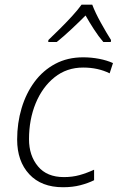

<svg xmlns="http://www.w3.org/2000/svg" viewBox="-20 -784 499 814"><path d="M247.1 9.8Q155.3 9.8 104 -45.4Q52.7 -100.6 52.7 -192.4Q52.7 -262.2 71.5 -325.2Q90.3 -388.2 126.2 -436.8Q162.1 -485.4 214.1 -513.2Q266.1 -541 332.5 -541Q366.7 -541 399.9 -534.7Q433.1 -528.3 459 -516.6L444.8 -473.1Q395.5 -497.6 332.5 -497.6Q262.7 -497.6 211.2 -456.3Q159.7 -415 131.3 -346.2Q103 -277.3 103 -193.8Q103 -124.5 140.9 -78.9Q178.7 -33.2 251 -33.2Q286.6 -33.2 317.4 -41.7Q348.1 -50.3 378.9 -64.5V-20Q353.5 -7.3 320.8 1.2Q288.1 9.8 247.1 9.8ZM184.6 -606 185.1 -614.3Q205.1 -633.3 232.2 -660.2Q259.3 -687 284.9 -714.8Q310.5 -742.7 325.7 -764.2H371.1Q383.8 -730.5 407.5 -687.7Q431.2 -645 450.7 -614.3L449.7 -606H418Q397.9 -629.4 378.2 -659.9Q358.4 -690.4 342.8 -718.3Q314.9 -690.4 282.7 -660.2Q250.5 -629.9 220.7 -606Z"/></svg>

Font: Open Sans Light
Style: Italic
Weight: 300
Italic angle: -12°
Designer: Monotype Design Team
Foundry: Monotype Imaging Inc.
Version: Version 3.003; ttfautohint (v1.8.4)